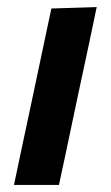

<svg xmlns="http://www.w3.org/2000/svg" viewBox="-20 -522 312 542"><path d="M19.5 0Q29.5 -48 41.5 -104.5Q52.5 -155 65.5 -217L76 -266.5Q91.5 -339 102.5 -392Q113.5 -444.5 125 -498L253 -502Q241.5 -446.5 230.2 -393.5Q219 -340.5 203 -266.5L192.5 -217Q179.5 -155 168.8 -104.5Q158 -54 146.5 0Z"/></svg>

Font: Heraclito SemiBold
Style: Italic
Weight: 600
Italic angle: -12°
Designer: Kostas Bartsokas (font) & Cristiano Sobral (main changes)
Foundry: Kostas Bartsokas (font) & Cristiano Sobral (main changes)
Version: Version 1.00;July 8, 2020;FontCreator 13.0.0.2655 64-bit